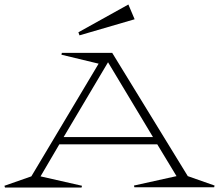

<svg xmlns="http://www.w3.org/2000/svg" viewBox="-74 -836 978 857"><path d="M526.9 -750 280.8 -678.2 275.9 -691.9 499 -815.9ZM-54.2 -6.8 65.9 -48.8 366.2 -551.8 200.2 -591.8 202.1 -600.1H426.8L764.2 -49.8L883.8 -7.8L881.8 0H525.9L523.9 -7.8L713.9 -49.8L627.9 -191.9H190.9L106.9 -48.8L292 -6.8L290 1H-51.8ZM210 -224.1H608.9L408.2 -558.1Z"/></svg>

Font: Halibut Exp Thin
Style: Regular
Weight: 250
Width: 7
Designer: Matteo Maggi
Foundry: Collletttivo
Version: Version 3.080 | FøM Fix